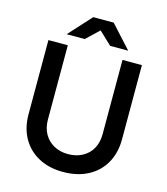

<svg xmlns="http://www.w3.org/2000/svg" viewBox="-130 -995 965 1109"><g transform="rotate(15 352.5 -440.5)"><path d="M350 14Q267 14 204.5 -19.5Q142 -53 107.5 -114Q73 -175 73 -256V-700H189V-256Q189 -207 209.5 -170.5Q230 -134 267 -113.5Q304 -93 352 -93Q401 -93 438.5 -113.5Q476 -134 496 -170.5Q516 -207 516 -256V-700H632V-256Q632 -175 597.5 -114Q563 -53 499.5 -19.5Q436 14 350 14ZM426 -760 290 -889V-895H411L534 -760ZM166 -760 289 -895H410V-889L274 -760Z"/></g></svg>

Font: Figtree Light SemiBold
Style: Regular
Weight: 600
Version: Version 2.002